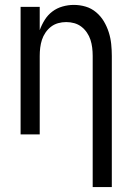

<svg xmlns="http://www.w3.org/2000/svg" viewBox="-20 -548 540 783"><path d="M358 215V-320Q358 -337 356 -353.5Q354 -370 349 -385.5Q344 -401 334.5 -415Q325 -429 312 -439Q299 -449 283 -453.5Q267 -458 250 -458Q233 -458 217 -453.5Q201 -449 188 -439Q175 -429 165.5 -415Q156 -401 151 -385.5Q146 -370 144 -353.5Q142 -337 142 -320V0H64V-520H142V-425Q150 -447 162.5 -467Q175 -487 193.5 -501Q212 -515 235 -521.5Q258 -528 281 -528Q306 -528 329.5 -521Q353 -514 372 -498Q391 -482 403.5 -461Q416 -440 423.5 -416.5Q431 -393 433.5 -368.5Q436 -344 436 -320V215Z"/></svg>

Font: Iosevka Custom
Style: Regular
Weight: 400
Monospace: yes
Designer: Belleve Invis
Foundry: Belleve Invis
Version: Version 32.5.0; ttfautohint (v1.8.4)